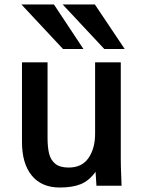

<svg xmlns="http://www.w3.org/2000/svg" viewBox="-20 -828 640 856"><path d="M78 -195V-550H192V-213.5Q192 -171 199 -142.8Q206 -114.5 226.5 -97.8Q247 -81 286 -81Q345.5 -81 374.8 -123.8Q404 -166.5 404 -232V-550H518.5V-119Q518.5 -87 520.5 -41L522 0H410L406 -62Q377.5 -22.5 340.5 -7.2Q303.5 8 246.5 8Q165.5 8 121.8 -45.2Q78 -98.5 78 -195ZM75.5 -808H220.5L352 -609.5H261ZM259.5 -808H403L536 -609.5H445Z"/></svg>

Font: JuliaMono SemiBold
Style: Regular
Weight: 600
Monospace: yes
Designer: cormullion
Foundry: corm
Version: Version 0.055; ttfautohint (v1.8.4)